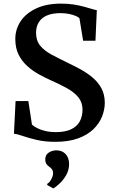

<svg xmlns="http://www.w3.org/2000/svg" viewBox="-20 -772 630 1060"><path d="M285 11Q227 11 181.8 0.2Q136.5 -10.5 105 -21.5Q73.5 -32.5 57 -34L66 -214H136.5L156.5 -84Q167 -74 185.8 -64.5Q204.5 -55 230.5 -48.8Q256.5 -42.5 287 -42.5Q339.5 -42.5 372.2 -58Q405 -73.5 420.2 -101.5Q435.5 -129.5 435.5 -166.5Q435.5 -206.5 412.8 -234.5Q390 -262.5 350.5 -284.5Q311 -306.5 260 -329Q230 -342.5 196 -361Q162 -379.5 132 -406Q102 -432.5 83.2 -469.2Q64.5 -506 64.5 -556.5Q64.5 -610.5 94 -654.8Q123.5 -699 180 -725.5Q236.5 -752 317 -752Q355.5 -752 387 -747Q418.5 -742 443.2 -735.2Q468 -728.5 485.8 -723Q503.5 -717.5 514.5 -716L507 -547H439L418.5 -671.5Q413 -677.5 398 -684Q383 -690.5 361.5 -695Q340 -699.5 314 -699.5Q268 -699.5 238.2 -686.2Q208.5 -673 193.8 -648.5Q179 -624 179 -591Q179 -547.5 202.2 -519.5Q225.5 -491.5 265.2 -470.2Q305 -449 354.5 -425Q388.5 -409 424.2 -389.5Q460 -370 490.5 -344.5Q521 -319 539.8 -284.8Q558.5 -250.5 558.5 -204.5Q558.5 -166.5 543.2 -128.2Q528 -90 495.5 -58.5Q463 -27 410.8 -8Q358.5 11 285 11ZM361.5 135Q361 168 344.8 195.8Q328.5 223.5 308 242.2Q287.5 261 275 268H273.5L241 249.5L240 243.5Q254 235.5 263.5 217Q273 198.5 273 185.5Q273 170.5 266.8 162.5Q260.5 154.5 252 148.5Q243.5 143 236.8 133.8Q230 124.5 230 108.5Q230 89 240.2 78.2Q250.5 67.5 264.5 62.8Q278.5 58 288 58H291Q322.5 58 342 78.2Q361.5 98.5 361.5 135Z"/></svg>

Font: Merriweather 36pt SemiBold
Style: Regular
Weight: 600
Version: Version 2.100